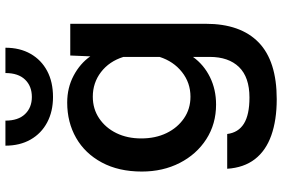

<svg xmlns="http://www.w3.org/2000/svg" viewBox="-182 -642 1015 690"><g transform="rotate(-90 325.0 -297.5)"><path d="M467 -480 470 -552H584V-65Q584 60 517 125Q450 190 313 190Q238 190 183 170.5Q128 151 97.5 111.5Q67 72 63 12H188Q193 52 225 72Q257 92 319 92Q392 92 428.5 54.5Q465 17 465 -51V-111Q437 -72 392.5 -50Q348 -28 294 -28Q224 -28 169.5 -63Q115 -98 84 -158.5Q53 -219 53 -295Q53 -378 85.5 -438.5Q118 -499 174 -531Q230 -563 301 -563Q354 -563 397.5 -540Q441 -517 467 -480ZM322 -120Q372 -120 410.5 -150.5Q449 -181 465 -231V-361Q449 -412 410.5 -441.5Q372 -471 322 -471Q278 -471 244 -448Q210 -425 191 -386Q172 -347 172 -297Q172 -246 191 -206.5Q210 -167 244 -143.5Q278 -120 322 -120ZM321 -614Q269 -614 229.5 -635Q190 -656 168 -694.5Q146 -733 146 -785H236Q236 -739 259.5 -714.5Q283 -690 321 -690Q360 -690 383.5 -714.5Q407 -739 407 -785H498Q498 -733 476 -694.5Q454 -656 414.5 -635Q375 -614 321 -614Z"/></g></svg>

Font: Azeret Mono Medium
Style: Regular
Weight: 500
Designer: Martin Vácha
Foundry: Displaay
Version: Version 1.002